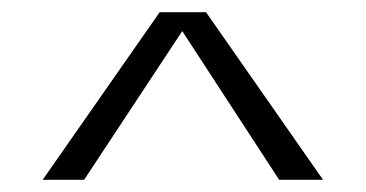

<svg xmlns="http://www.w3.org/2000/svg" viewBox="-20 -769 600 315"><path d="M510 -474H438L279 -718L118 -474H50L242 -749H318Z"/></svg>

Font: Kaisei Decol
Style: Regular
Weight: 400
Designer: Font-Kai, 金井和夫
Foundry: KAZUO KANAI
Version: Version 5.003